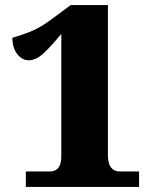

<svg xmlns="http://www.w3.org/2000/svg" viewBox="-20 -738 609 758"><path d="M82 0V-61H175Q191 -61 201.5 -67.5Q212 -74 217 -87.5Q222 -101 222 -121V-604Q184 -558 153.5 -529Q123 -500 93 -500Q68 -500 48.5 -524Q29 -548 29 -589Q59 -597 99.5 -613Q140 -629 189 -666L259 -718H406V-121Q406 -108 410 -94Q414 -80 424.5 -70.5Q435 -61 454 -61H529V0Z"/></svg>

Font: Noto Serif Gujarati Black
Style: Regular
Weight: 900
Version: Version 2.102